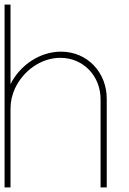

<svg xmlns="http://www.w3.org/2000/svg" viewBox="-20 -820 566 840"><path d="M26 -452V-800H0V0H26V-346C26 -376 33 -405 45 -432C81 -510 159 -567 244 -567C345 -567 420 -487 420 -386V0H447V-386C448 -502 363 -594 247 -594C154 -594 68 -535 26 -452Z"/></svg>

Font: MintSans
Style: ExtraLight
Weight: 200
Version: Version 1.0